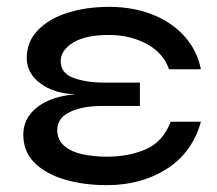

<svg xmlns="http://www.w3.org/2000/svg" viewBox="-20 -529 633 560"><path d="M292 11Q224 11 168.5 -5.5Q113 -22 80.5 -54.5Q48 -87 48 -136Q48 -171 68.5 -196.5Q89 -222 123.5 -236.5Q158 -251 200 -254Q138 -256 98 -285.5Q58 -315 58 -360Q58 -407 90 -440.5Q122 -474 176.5 -491.5Q231 -509 299 -509Q365 -509 421 -488Q477 -467 515.5 -426Q554 -385 566 -327H473Q457 -374 408.5 -400.5Q360 -427 297 -427Q229 -427 193 -404.5Q157 -382 157 -351Q157 -315 195 -301.5Q233 -288 284 -288H388V-220H278Q221 -220 184 -202.5Q147 -185 147 -150Q147 -121 167.5 -103.5Q188 -86 221 -79Q254 -72 292 -72Q355 -72 405 -93.5Q455 -115 478 -174H566Q541 -84 466.5 -36.5Q392 11 292 11Z"/></svg>

Font: Syne Medium
Style: Regular
Weight: 500
Designer: Lucas Descroix
Foundry: Bonjour Monde
Version: Version 2.200; ttfautohint (v1.8.4)